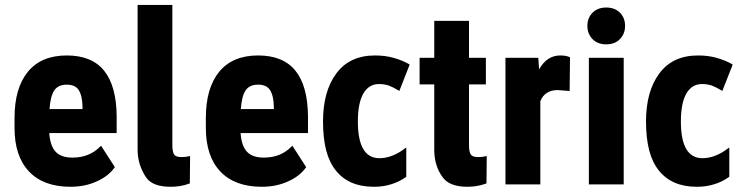

<svg xmlns="http://www.w3.org/2000/svg" viewBox="-20 -731 2952 761"><path d="M176.3 -298.8H307.1V-307.6Q306.2 -351.6 292 -374Q278.3 -395.5 244.4 -395.5Q210.4 -395.5 195.1 -372.6Q179.7 -349.6 176.3 -298.8ZM362.8 -11.7Q316.4 9.3 259.3 9.3Q152.3 9.3 95 -51.3Q37.6 -111.8 37.6 -224.1V-263.2Q37.6 -381.8 90.3 -446.3Q143.1 -511.2 245.1 -511.2Q344.2 -511.2 393.1 -450.2Q441.4 -389.6 442.4 -270.5V-207V-203.6H439.5H175.3Q178.7 -153.3 200.2 -129.9Q222.2 -106 268.1 -106.4Q334.5 -106.4 377.4 -150.4L380.4 -153.3L382.8 -149.9L434.1 -70.3L435.5 -68.4L434.1 -66.9Q421.9 -49.8 404.1 -35.9Q386.2 -22 362.8 -11.7Z M663.1 -711.4V-396.5V-156.2Q663.1 -128.9 670.4 -118.2Q677.7 -108.4 698.7 -108.4Q698.7 -108.4 699.2 -108.4Q717.3 -108.4 729.5 -111.8L733.4 -112.8V-108.4L732.4 -6.3V-4.4L730.5 -3.4Q696.3 9.3 656.7 9.3Q584.5 9.3 559.1 -27.8Q525.4 -78.6 525.4 -137.2V-396.5V-711.4Z M934.6 -298.8H1065.4V-307.6Q1064.5 -351.6 1050.3 -374Q1036.6 -395.5 1002.7 -395.5Q968.8 -395.5 953.4 -372.6Q938 -349.6 934.6 -298.8ZM1121.1 -11.7Q1074.7 9.3 1017.6 9.3Q910.6 9.3 853.3 -51.3Q795.9 -111.8 795.9 -224.1V-263.2Q795.9 -381.8 848.6 -446.3Q901.4 -511.2 1003.4 -511.2Q1102.5 -511.2 1151.4 -450.2Q1199.7 -389.6 1200.7 -270.5V-207V-203.6H1197.8H933.6Q937 -153.3 958.5 -129.9Q980.5 -106 1026.4 -106.4Q1092.8 -106.4 1135.7 -150.4L1138.7 -153.3L1141.1 -149.9L1192.4 -70.3L1193.8 -68.4L1192.4 -66.9Q1180.2 -49.8 1162.4 -35.9Q1144.5 -22 1121.1 -11.7Z M1529.8 -0.5Q1499 9.3 1462.9 9.3Q1462.4 9.3 1461.9 9.3Q1461.9 9.3 1461.4 9.3Q1362.8 9.3 1311.5 -54.7Q1285.6 -86.4 1272.9 -134.8Q1260.3 -183.6 1260.3 -249.5Q1260.3 -369.1 1313 -439.9Q1365.7 -511.2 1466.3 -511.2Q1506.3 -511.2 1539.1 -502Q1572.8 -492.7 1600.6 -477.1L1603.5 -475.1L1602.5 -471.7L1564.5 -375L1563 -370.6L1558.6 -373Q1537.6 -385.7 1520.5 -392.1Q1502.9 -397.9 1481.9 -397.9Q1442.4 -397.9 1420.4 -360.8Q1398.4 -322.8 1398.4 -249.5Q1398.4 -104 1483.9 -104Q1483.9 -104 1483.9 -104Q1509.3 -104 1534.2 -113.8Q1559.1 -123 1583.5 -141.6L1590.3 -146.5V-138.2V-32.2V-30.3L1588.9 -29.3Q1561.5 -9.8 1529.8 -0.5Z M1838.9 -502H1902.8H1905.8V-498.5V-399.9V-396.5H1902.8H1838.9V-156.2Q1838.9 -128.9 1846.2 -118.2Q1853.5 -108.4 1874.5 -108.4Q1874.5 -108.4 1875 -108.4Q1893.1 -108.4 1905.3 -111.8L1909.2 -112.8V-108.4L1908.2 -6.3V-4.4L1906.2 -3.4Q1872.1 9.3 1832.5 9.3Q1762.2 9.3 1734.9 -27.8Q1701.2 -73.2 1701.2 -137.2V-396.5H1646H1643.1V-399.9V-498.5V-502H1646H1701.2V-648.4H1838.9Z M2237.8 -370.1 2234.4 -370.6 2190.9 -374Q2139.6 -374 2121.6 -330.1V-3.4V0H2118.2H1986.8H1983.4V-3.4V-498.5V-502H1986.8H2110.4H2113.3L2113.8 -499L2116.7 -456.1Q2147.9 -511.2 2200.2 -511.2Q2223.1 -511.2 2237.3 -504.9L2239.3 -503.9V-502L2237.8 -373.5Z M2308.1 -628.4Q2308.1 -660.2 2328.6 -680.7Q2349.1 -701.2 2382.8 -701.2Q2416.5 -701.2 2437 -680.9Q2457.5 -660.6 2457.5 -628.4Q2457.5 -597.2 2437.3 -576.2Q2417 -555.2 2382.8 -555.2Q2348.6 -555.2 2328.4 -576.2Q2308.1 -597.2 2308.1 -628.4ZM2452.1 0H2449.2H2317.4H2314V-3.4V-498.5V-502H2317.4H2449.2H2452.1V-498.5V-3.4Z M2810.1 -0.5Q2779.3 9.3 2743.2 9.3Q2742.7 9.3 2742.2 9.3Q2742.2 9.3 2741.7 9.3Q2643.1 9.3 2591.8 -54.7Q2565.9 -86.4 2553.2 -134.8Q2540.5 -183.6 2540.5 -249.5Q2540.5 -369.1 2593.3 -439.9Q2646 -511.2 2746.6 -511.2Q2786.6 -511.2 2819.3 -502Q2853 -492.7 2880.9 -477.1L2883.8 -475.1L2882.8 -471.7L2844.7 -375L2843.3 -370.6L2838.9 -373Q2817.9 -385.7 2800.8 -392.1Q2783.2 -397.9 2762.2 -397.9Q2722.7 -397.9 2700.7 -360.8Q2678.7 -322.8 2678.7 -249.5Q2678.7 -104 2764.2 -104Q2764.2 -104 2764.2 -104Q2789.6 -104 2814.5 -113.8Q2839.4 -123 2863.8 -141.6L2870.6 -146.5V-138.2V-32.2V-30.3L2869.1 -29.3Q2841.8 -9.8 2810.1 -0.5Z"/></svg>

Font: MAUL Condensed Bold
Style: Condensed Bold
Weight: 700
Designer: MAUL
Version: Version 1.0; 2020; ttfautohint (v1.8.3)